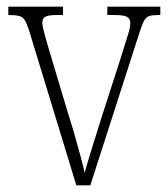

<svg xmlns="http://www.w3.org/2000/svg" viewBox="-20 -556 505 576"><path d="M68 -462Q61 -484 55 -494.5Q49 -505 37.5 -508Q26 -511 5 -511V-536H169V-511H153Q126 -511 116.5 -506Q107 -501 107 -488Q107 -477 114 -452.5Q121 -428 127 -407L186 -210Q195 -182 204.5 -149Q214 -116 222 -86Q230 -56 234 -37Q239 -57 252.5 -101Q266 -145 287 -211L338 -369Q353 -418 362 -445.5Q371 -473 371 -486Q371 -500 361 -505.5Q351 -511 322 -511H302V-536H461V-511H457Q438 -511 428 -508Q418 -505 412 -493.5Q406 -482 398 -457L251 0H209Z"/></svg>

Font: Noto Serif Tamil Condensed ExtraLight
Style: Regular
Weight: 200
Width: 3
Designer: Indian Type Foundry, Tom Grace, and the Monotype Design Team
Foundry: Monotype Imaging Inc.
Version: Version 2.004; ttfautohint (v1.8.4.7-5d5b)